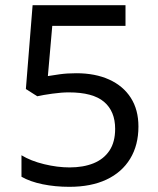

<svg xmlns="http://www.w3.org/2000/svg" viewBox="-20 -803 612 742"><path d="M248 -81Q193 -81 144.5 -91Q96 -101 63 -120V-203Q99 -181 150.5 -168.5Q202 -156 249 -156Q302 -156 341.5 -172Q381 -188 403 -221Q425 -254 425 -305Q425 -373 382 -409.5Q339 -446 246 -446Q218 -446 182 -441Q146 -436 124 -431L80 -459L106 -783H465V-703H182L165 -509Q182 -512 211 -516Q240 -520 275 -520Q348 -520 402 -495.5Q456 -471 485.5 -425Q515 -379 515 -314Q515 -242 483 -189.5Q451 -137 391.5 -109Q332 -81 248 -81Z"/></svg>

Font: Noto Sans Kannada UI
Style: Regular
Weight: 400
Designer: Jelle Bosma - Monotype Design Team
Foundry: Monotype Imaging Inc.
Version: Version 2.006